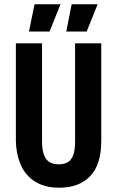

<svg xmlns="http://www.w3.org/2000/svg" viewBox="-20 -862 547 895"><path d="M256 13Q206 13 171 -1.5Q136 -16 113 -39.5Q90 -63 77.5 -92Q65 -121 59.5 -150.5Q54 -180 54 -205V-660H176V-203Q176 -164 185 -140Q194 -116 211.5 -106Q229 -96 255 -96Q279 -96 296 -106Q313 -116 321.5 -139.5Q330 -163 330 -203V-660H452V-205Q452 -95 400.5 -41Q349 13 256 13ZM211 -715H115L141 -842H262ZM384 -715H289L314 -842H435Z"/></svg>

Font: Bricolage Grotesque 24pt Condensed SemiBold
Style: Regular
Weight: 600
Width: 3
Designer: Mathieu Triay
Foundry: Atelier Triay
Version: Version 1.001;gftools[0.9.33.dev8+g029e19f]